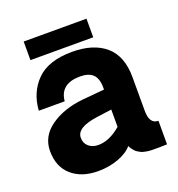

<svg xmlns="http://www.w3.org/2000/svg" viewBox="-125 -780 827 891"><g transform="rotate(-20 288.5 -334.0)"><path d="M399.9 -584H89.8V-675.8H399.9ZM210 7.8Q128.9 7.8 79.8 -35.2Q30.8 -78.1 30.8 -155.8Q30.8 -229 95.5 -274.4Q160.2 -319.8 255.9 -329.1L363.8 -338.9V-348.1Q363.8 -394 342.8 -414.1Q321.8 -434.1 279.8 -434.1Q181.6 -434.1 173.8 -350.1H45.9Q51.8 -439 109.4 -496.6Q167 -554.2 284.2 -554.2Q389.2 -554.2 448.5 -503.2Q507.8 -452.1 507.8 -347.2V-182.1Q507.8 -116.2 551.8 -116.2V0Q546.9 0 533.4 0.5Q520 1 512.2 1Q511.2 1 498.5 1Q485.8 1 482.9 1Q480 1 469 0.5Q458 0 454.1 -1Q450.2 -2 440.2 -3.9Q430.2 -5.9 425.5 -8.5Q420.9 -11.2 412.8 -15.6Q404.8 -20 399.9 -25.4Q395 -30.8 389.4 -37.8Q383.8 -44.9 379.9 -54.2Q356.9 -26.4 310.5 -9.3Q264.2 7.8 210 7.8ZM252 -106Q307.1 -106 363.8 -154.8V-240.2L289.1 -230Q186 -215.8 186 -165Q186 -138.2 204.6 -122.1Q223.1 -106 252 -106Z"/></g></svg>

Font: Oakes Grotesk
Style: Bold
Weight: 700
Designer: Samuel Oakes
Foundry: Samuel Oakes
Version: Version 1.0 | wf-rip DC20170320